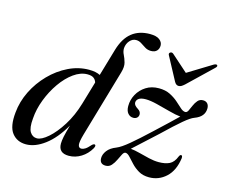

<svg xmlns="http://www.w3.org/2000/svg" viewBox="-102 -862 1196 1012"><g transform="rotate(15 496.0 -356.5)"><path d="M467.5 -63.5Q448 -29.5 416.5 -10Q385 9.5 349.5 9.5Q293.5 9.5 293.5 -42Q293.5 -57.5 298.2 -80.8Q303 -104 315 -146Q270.5 -69 218 -29.8Q165.5 9.5 116 9.5Q67 9.5 39.5 -25.8Q12 -61 20 -138.5Q25.5 -199 53.5 -255.8Q81.5 -312.5 126 -358Q170.5 -403.5 225 -430Q279.5 -456.5 337 -456.5Q374.5 -456.5 397.5 -444.5L441 -593Q460.5 -659 499.8 -690.2Q539 -721.5 598.5 -721.5Q633.5 -721.5 650.5 -708.5Q667.5 -695.5 667.5 -677Q667.5 -659.5 656.8 -648Q646 -636.5 625 -636.5Q607 -636.5 592.8 -645.2Q578.5 -654 565 -663Q551.5 -672 535.5 -672Q516 -672 501.2 -655.2Q486.5 -638.5 484.5 -614Q484 -596.5 492.5 -579.8Q501 -563 507 -541.2Q513 -519.5 503.5 -487L396.5 -119Q384 -75.5 386.8 -59.8Q389.5 -44 404 -44Q413 -44 424.2 -50.8Q435.5 -57.5 452 -76.5Q462 -86 468 -83.5Q476 -80 467.5 -63.5ZM117 -131.5Q112 -79.5 125.8 -57.8Q139.5 -36 163.5 -36Q188.5 -36 224 -67Q259.5 -98 293.5 -152Q327.5 -206 348 -275.5L384.5 -399.5Q380.5 -414 369 -422.5Q357.5 -431 335 -431Q297.5 -431 260.2 -404.2Q223 -377.5 192 -333.2Q161 -289 140.8 -236.2Q120.5 -183.5 117 -131.5ZM928.5 -132Q919 -63 879.8 -26.8Q840.5 9.5 787.5 9.5Q754 9.5 730.2 -4.5Q706.5 -18.5 689.5 -36.8Q672.5 -55 659.8 -69Q647 -83 636 -83.5Q627 -84 619.5 -70Q612 -56 603.5 -37.5Q595 -19 582.5 -4.8Q570 9.5 551 9.5Q518 9.5 518 -23.5Q518 -44 533.5 -64.5Q549 -85 581.5 -97.5Q605.5 -107 646.2 -141Q687 -175 745 -229.5Q785.5 -267.5 816.8 -296.8Q848 -326 864.5 -342.5Q838.5 -345 801.2 -355.2Q764 -365.5 727.2 -374.5Q690.5 -383.5 666 -383.5Q640 -383.5 627.8 -374.8Q615.5 -366 615.5 -352Q615.5 -337.5 637.5 -324Q654.5 -313.5 654.5 -298Q654.5 -286.5 646.8 -279.2Q639 -272 626.5 -272Q608.5 -272 596.8 -285.8Q585 -299.5 585 -325.5Q585 -359.5 601.5 -389.5Q618 -419.5 647.8 -438.5Q677.5 -457.5 718 -457.5Q753.5 -457.5 779.2 -444.5Q805 -431.5 823.8 -414.8Q842.5 -398 856.8 -385.2Q871 -372.5 883.5 -372.5Q892.5 -372.5 898.8 -385.2Q905 -398 912 -414.5Q919 -431 930 -443.8Q941 -456.5 958.5 -456.5Q974.5 -456.5 983 -446.8Q991.5 -437 991.5 -421Q991.5 -375 938 -355.5Q918.5 -348.5 882.5 -318.2Q846.5 -288 781.5 -225.5Q738.5 -186 707 -157.2Q675.5 -128.5 656.5 -111Q678.5 -109 705.8 -101.8Q733 -94.5 761.8 -87.8Q790.5 -81 816 -81Q851.5 -81 874.5 -92.2Q897.5 -103.5 910.5 -136.5Q915.5 -148 922 -147.5Q929.5 -147 928.5 -132ZM845 -512.5Q836 -504.5 828.8 -500.2Q821.5 -496 813.5 -496Q799.5 -496 790.5 -512.5L723 -638.5Q717 -648.5 725.5 -654.5Q734.5 -660 743 -652.5L833 -572.5L963.5 -652.5Q977 -660 982 -654.5Q987.5 -649 976.5 -638.5Z"/></g></svg>

Font: Fraunces 72pt
Style: Italic
Weight: 400
Italic angle: -16°
Version: Version 1.000;[b76b70a41]